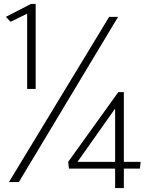

<svg xmlns="http://www.w3.org/2000/svg" viewBox="-20 -785 750 969"><path d="M160 -336V-765H136L10 -700L33 -675L117 -716V-336ZM690 32H605V-320H577L324 32L328 66H561V164H605V66H686ZM561 -237V32H371ZM531 -700 25 134H75L576 -700Z"/></svg>

Font: Catamaran Thin Thin
Style: Regular
Weight: 250
Version: Version 2.000